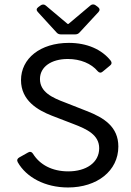

<svg xmlns="http://www.w3.org/2000/svg" viewBox="-20 -829 589 861"><path d="M149.4 -775.4 233.4 -683.6C238.3 -677.7 245.1 -674.8 252.9 -674.8H317.4C325.2 -674.8 332 -677.7 336.9 -683.6L421.9 -775.4C428.7 -783.2 427.7 -791 419.9 -796.9L408.2 -805.7C401.4 -810.5 392.6 -810.5 385.7 -804.7L287.1 -721.7H283.2L184.6 -804.7C177.7 -810.5 168.9 -809.6 162.1 -804.7L151.4 -796.9C142.6 -790 142.6 -783.2 149.4 -775.4ZM59.6 -101.6C97.7 -34.2 181.6 11.7 285.2 11.7C415 11.7 510.7 -62.5 510.7 -171.9C510.7 -259.8 447.3 -300.8 369.1 -331.1L272.5 -369.1C214.8 -390.6 159.2 -416 159.2 -474.6C159.2 -529.3 210 -564.5 284.2 -564.5C340.8 -564.5 389.6 -543.9 418 -509.8C424.8 -502 432.6 -501 440.4 -507.8L473.6 -535.2C481.4 -541 482.4 -548.8 476.6 -556.6C436.5 -607.4 370.1 -636.7 289.1 -636.7C160.2 -636.7 74.2 -566.4 74.2 -469.7C74.2 -377.9 149.4 -335 211.9 -310.5L310.5 -272.5C369.1 -250 424.8 -224.6 424.8 -164.1C424.8 -99.6 366.2 -60.5 286.1 -60.5C212.9 -60.5 158.2 -90.8 127.9 -139.6C122.1 -148.4 115.2 -150.4 106.4 -145.5L66.4 -123C57.6 -118.2 54.7 -110.4 59.6 -101.6Z"/></svg>

Font: Ed Sans Neue
Style: Regular
Weight: 400
Designer: Stephen Hutchings
Version: Version 1.004;PS 001.004;hotconv 1.0.88;makeotf.lib2.5.64775